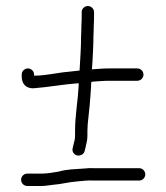

<svg xmlns="http://www.w3.org/2000/svg" viewBox="-20 -620 552 637"><path d="M70 -3H118C132.7 -3 142.5 -5.8 157 -7C183.7 -8.9 207.4 -16 235 -18C255.2 -19.3 270.3 -22.5 291 -21H442C452.8 -21 462 -30.5 462 -41.5C462 -52.5 452.8 -62 442 -62H292C281.3 -62.7 271 -62.3 261 -61C231.9 -58.9 200.5 -58.5 176 -51C157.9 -47.7 136.1 -44 118 -44H70C59.2 -44 50 -34.5 50 -23.5C50 -12.5 59.2 -3 70 -3ZM251 -580V-565C251 -555.7 250.7 -545.7 250 -535C250 -524.3 249.7 -512.7 249 -500C249 -461.6 246.1 -423.9 244 -386C234 -384.7 222 -383.3 208 -382C167.1 -378.6 134 -369 93 -369V-373C93 -383.8 83.5 -393 72.5 -393C61.5 -393 52 -383.8 52 -373V-367C52 -341.8 65.6 -327 90 -327C142.4 -331 186.1 -339.8 241 -344V-335C238.3 -285.5 229 -235.5 229 -186V-170C229 -158.9 227.1 -152.4 224 -141L221 -128C219.7 -122.7 220.5 -117.7 223.5 -113C233.4 -97.6 257 -102.9 261 -119L264 -132C267.5 -147.3 270 -155.1 270 -170V-186C270 -190.7 270.3 -198 271 -208C275.8 -248.9 279.6 -288.7 282 -332C282 -337.3 282.3 -342.7 283 -348C283.7 -348 284.7 -348.3 286 -349C306.5 -350.2 321.6 -352 342 -352H435C446.7 -352 456 -361 456 -372.5C456 -384 446.7 -393 435 -393H342C321.9 -393 305.5 -391.3 285 -390L287 -418L289 -460C289.7 -474 290 -487.3 290 -500C290.7 -512 291 -523 291 -533C291.7 -544.3 292 -555 292 -565V-580C292 -590.8 282.5 -600 271.5 -600C260.5 -600 251 -590.8 251 -580Z"/></svg>

Font: HoneyBee
Style: SeLit
Weight: 300
Foundry: Cannot Into Space Fonts
Version: Version 0.89